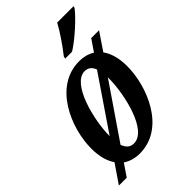

<svg xmlns="http://www.w3.org/2000/svg" viewBox="-244 -851 986 986"><g transform="rotate(-45 249.5 -358.0)"><path d="M273 -606H323C380 -641 463 -718 491 -756L494 -766H375C349 -718 307 -658 276 -619ZM200 10C385 10 471 -208 471 -353C471 -414 457 -459 434 -490L499 -586H442L399 -523C374 -539 345 -546 314 -546C132 -546 41 -335 41 -184C41 -127 54 -82 76 -51L7 50H64L109 -16C134 1 165 10 200 10ZM298 -490C321 -490 339 -478 349 -451L153 -163C153 -279 206 -490 298 -490ZM360 -376C360 -263 312 -48 215 -48C190 -48 172 -61 161 -92L360 -383C360 -376 360 -376 360 -376Z"/></g></svg>

Font: Noto Serif Condensed Semi
Style: Italic
Weight: 600
Width: 3
Italic angle: -12°
Designer: Monotype Design Team
Foundry: Monotype Imaging Inc.
Version: Version 1.901